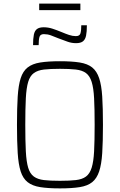

<svg xmlns="http://www.w3.org/2000/svg" viewBox="-20 -1035 664 1063"><path d="M312 8Q246 8 202.5 1Q159 -6 133 -26.5Q107 -47 94.5 -86Q82 -125 78 -188Q74 -251 74 -344Q74 -437 78 -500Q82 -563 94.5 -602Q107 -641 133 -661.5Q159 -682 202.5 -689Q246 -696 312 -696Q378 -696 421.5 -689Q465 -682 490.5 -661.5Q516 -641 529 -602Q542 -563 546 -500Q550 -437 550 -344Q550 -251 546 -188Q542 -125 529 -86Q516 -47 490.5 -26.5Q465 -6 421.5 1Q378 8 312 8ZM312 -34Q365 -34 400 -38Q435 -42 456 -57.5Q477 -73 487.5 -106.5Q498 -140 501 -197.5Q504 -255 504 -344Q504 -433 501 -490.5Q498 -548 487.5 -581.5Q477 -615 456 -630.5Q435 -646 400 -650Q365 -654 312 -654Q258 -654 223.5 -650Q189 -646 167.5 -630.5Q146 -615 136 -581.5Q126 -548 123 -490.5Q120 -433 120 -344Q120 -255 123 -197.5Q126 -140 136 -106.5Q146 -73 167.5 -57.5Q189 -42 223.5 -38Q258 -34 312 -34ZM163 -785Q163 -822 167.5 -843.5Q172 -865 185 -874.5Q198 -884 222 -884Q246 -884 269.5 -876.5Q293 -869 322 -857Q343 -848 362.5 -841.5Q382 -835 400 -835Q421 -835 425.5 -850.5Q430 -866 430 -895H461Q461 -859 456.5 -837.5Q452 -816 439 -806Q426 -796 401 -796Q377 -796 354.5 -804Q332 -812 303 -823Q279 -833 261 -839.5Q243 -846 223 -846Q203 -846 198.5 -830.5Q194 -815 194 -785ZM197 -979V-1015H425V-979Z"/></svg>

Font: Saira SemiCondensed ExtraLight
Style: Regular
Weight: 250
Width: 4
Designer: Hector Gatti with collaboration of the Omnibus-Type team
Foundry: Omnibus-Type
Version: Version 1.101